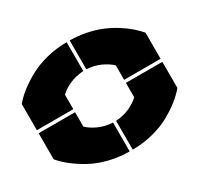

<svg xmlns="http://www.w3.org/2000/svg" viewBox="-151 -898 1138 1096"><g transform="rotate(-30 417.5 -350.0)"><path d="M250 -359.9H9.8V-532.2Q36.1 -564 73 -593Q109.9 -622.1 159.7 -649.4Q209.5 -676.8 274.4 -693.4Q339.4 -710 408.2 -710V-520Q355 -516.6 314.2 -497.6Q273.4 -478.5 250 -455.1ZM9.8 -168V-339.8H250V-245.1Q273.4 -221.7 314.2 -202.6Q355 -183.6 408.2 -180.2V9.8Q339.4 9.8 274.7 -6.6Q210 -22.9 160.2 -50.5Q110.4 -78.1 73.5 -107.2Q36.6 -136.2 9.8 -168ZM428.2 9.8V-180.2Q480 -183.6 520.3 -202.4Q560.5 -221.2 585 -245.1V-339.8H825.2V-168Q798.8 -136.2 762.2 -107.2Q725.6 -78.1 676 -50.5Q626.5 -22.9 561.8 -6.6Q497.1 9.8 428.2 9.8ZM428.2 -520V-710Q483.9 -710 537.4 -698.7Q590.8 -687.5 632.8 -669.7Q674.8 -651.9 712.6 -627.9Q750.5 -604 777.1 -580.6Q803.7 -557.1 825.2 -532.2V-359.9H585V-455.1Q560.5 -479 520.3 -497.8Q480 -516.6 428.2 -520Z"/></g></svg>

Font: Nastup Basic
Style: Regular
Weight: 400
Designer: Maksym Kobuzan
Foundry: Zakznak
Version: Version 1.020;FEAKit 1.0